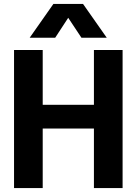

<svg xmlns="http://www.w3.org/2000/svg" viewBox="-20 -951 690 971"><path d="M455 0V-698H600V0ZM51 0V-698H196V0ZM180 -301V-421H470V-301ZM130 -760 250 -931H400L520 -760H392L325 -861L259 -760Z"/></svg>

Font: Azeret Mono Thin SemiBold
Style: Regular
Weight: 600
Version: Version 1.002